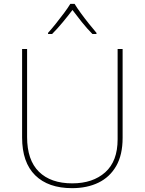

<svg xmlns="http://www.w3.org/2000/svg" viewBox="-20 -969 752 999"><path d="M618 -252Q618 -163 584.5 -105Q551 -47 492 -18.5Q433 10 355 10Q231 10 163 -57Q95 -124 95 -254V-714H121V-256Q121 -136 182.5 -75.5Q244 -15 356 -15Q463 -15 527.5 -72.5Q592 -130 592 -244V-714H618ZM368 -949Q380 -929 400 -901.5Q420 -874 442 -846.5Q464 -819 482 -798V-792H461Q433 -820 405.5 -854.5Q378 -889 357 -917Q336 -889 307.5 -854.5Q279 -820 251 -792H230V-798Q249 -819 271 -846.5Q293 -874 313.5 -901.5Q334 -929 346 -949Z"/></svg>

Font: Noto Sans Bengali Thin
Style: Regular
Weight: 100
Designer: Jelle Bosma - Monotype Design Team
Foundry: Monotype Imaging Inc.
Version: Version 2.003; ttfautohint (v1.8.4.7-5d5b)